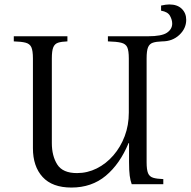

<svg xmlns="http://www.w3.org/2000/svg" viewBox="-20 -828 857 863"><path d="M709 -642Q682 -641 667 -636Q652 -631 645.5 -615.5Q639 -600 639 -565V-99Q639 -65 645.5 -49.5Q652 -34 668.5 -29Q685 -24 714 -23V0H572Q566 -16 563 -38.5Q560 -61 560 -100V-185H558Q519 -91 455.5 -38Q392 15 301 15Q215 15 171.5 -32.5Q128 -80 128 -162V-565Q128 -600 121 -615.5Q114 -631 95.5 -636Q77 -641 42 -642V-665H283V-642Q256 -641 241 -636Q226 -631 219.5 -615.5Q213 -600 213 -565V-185Q213 -127 237.5 -88.5Q262 -50 326 -50Q373 -50 415 -71Q457 -92 489.5 -129.5Q522 -167 540.5 -216Q559 -265 559 -322V-565Q559 -600 552 -615.5Q545 -631 524.5 -636Q504 -641 465 -642V-665H645Q707 -665 730.5 -681Q754 -697 754 -722Q754 -739 744 -757Q734 -775 704 -780V-803Q726 -808 741 -808Q777 -808 797 -788.5Q817 -769 817 -739Q817 -700 786 -671Q755 -642 709 -642Z"/></svg>

Font: Bona Nova SC
Style: Regular
Weight: 400
Designer: Mateusz Machalski
Foundry: Capitalics
Version: Version 4.001; ttfautohint (v1.8.4.7-5d5b)